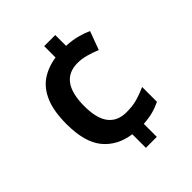

<svg xmlns="http://www.w3.org/2000/svg" viewBox="-204 -940 980 980"><g transform="rotate(-45 286.0 -450.0)"><path d="M359 -739Q402 -737 437.5 -727.5Q473 -718 499 -706L462 -606Q430 -619 399 -627.5Q368 -636 339 -636Q207 -636 207 -456Q207 -366 240.5 -323.5Q274 -281 337 -281Q383 -281 416 -290.5Q449 -300 485 -316V-209Q456 -195 425.5 -187Q395 -179 358 -177V-83H279V-181Q185 -194 131.5 -259Q78 -324 78 -455Q78 -548 103 -606.5Q128 -665 173 -695.5Q218 -726 279 -735V-817H359Z"/></g></svg>

Font: Noto Sans Telugu UI SemiBold
Style: Regular
Weight: 600
Designer: Jelle Bosma - Monotype Design Team
Foundry: Monotype Imaging Inc.
Version: Version 2.005; ttfautohint (v1.8.4.7-5d5b)